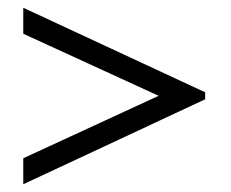

<svg xmlns="http://www.w3.org/2000/svg" viewBox="-20 -568 595 495"><path d="M509 -330 40 -548V-481L389 -321L40 -160V-93L509 -312Z"/></svg>

Font: Ortica Linear
Style: Bold
Weight: 700
Designer: Benedetta Bovani
Foundry: Collletttivo
Version: Version 2.000;Glyphs 3.1.2 (3151)